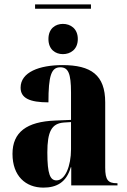

<svg xmlns="http://www.w3.org/2000/svg" viewBox="-20 -846 581 876"><path d="M140 -806H395V-826H140ZM267 -599C301 -599 335 -620 335 -668C335 -716 301 -737 267 -737C233 -737 201 -716 201 -668C201 -620 233 -599 267 -599ZM178 10C237 10 283 -13 303 -83H305V0H516V-10H513C473 -10 460 -25 460 -81V-379C460 -504 395 -549 265 -549C160 -549 74 -517 74 -446C74 -398 116 -379 201 -379C201 -501 214 -539 255 -539C291 -539 304 -512 304 -424V-299L232 -296C102 -291 37 -243 37 -144C37 -43 97 10 178 10ZM238 -23C209 -23 196 -51 196 -150C196 -245 215 -283 272 -287L304 -289V-165C304 -88 277 -23 238 -23Z"/></svg>

Font: Noto Serif Display Condensed ExtraBold
Style: Regular
Weight: 800
Width: 3
Designer: Monotype Design Team
Foundry: Monotype Imaging Inc.
Version: Version 2.009